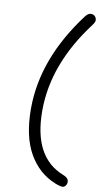

<svg xmlns="http://www.w3.org/2000/svg" viewBox="-113 -863 647 1175"><g transform="rotate(10 210.5 -275.0)"><path d="M365.2 261.2Q347.7 261.2 317.9 249Q211.9 206.5 151.9 100.8Q91.8 -4.9 91.8 -175.8Q91.8 -488.3 319.8 -790Q335.9 -811 353 -811Q369.6 -811 378.9 -800.8Q388.2 -790.5 388.2 -775.9Q388.2 -765.1 374 -746.1Q162.1 -466.8 162.1 -175.8Q162.1 113.3 356 189Q391.1 202.1 391.1 227.1Q391.1 240.7 383.1 251Q375 261.2 365.2 261.2Z"/></g></svg>

Font: Shantell Sans Normal
Style: Regular
Weight: 300
Designer: Stephen Nixon, Anya Danilova, Shantell Martin
Foundry: Arrow Type
Version: Version 1.006;[559af2be0]